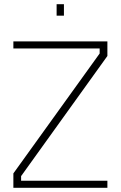

<svg xmlns="http://www.w3.org/2000/svg" viewBox="-20 -898 579 919"><path d="M44 -666V-700H494V-630L81 -55V-33H494V1H44V-68L457 -642V-666ZM251 -823V-878H286V-823Z"/></svg>

Font: Titillium Web ExtraLight
Style: Regular
Weight: 275
Version: Version 1.002;PS 57.000;hotconv 1.0.70;makeotf.lib2.5.55311